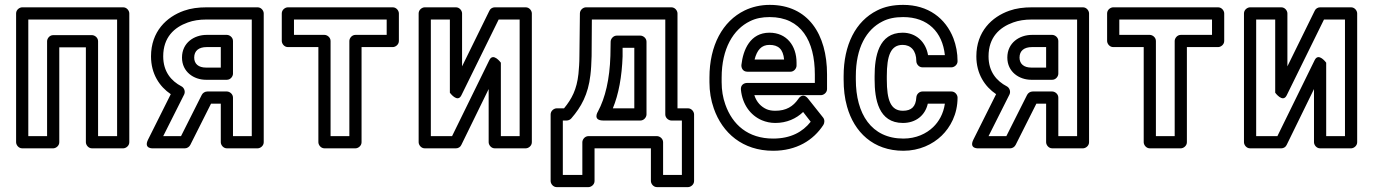

<svg xmlns="http://www.w3.org/2000/svg" viewBox="-20 -583 5631 787"><path d="M460 -25H382V-414C382 -429 368 -439 357 -439H198C183 -439 173 -425 173 -414V-25H96V-503H460ZM485 25C496 25 510 15 510 0V-528C510 -539 500 -553 485 -553H71C60 -553 46 -543 46 -528V0C46 11 56 25 71 25H198C209 25 223 15 223 0V-389H332V0C332 11 342 25 357 25Z M724 -229C682 -251 649 -289 649 -352C649 -430 694 -471 750 -491C772 -499 797 -503 827 -503H1012V-25H935V-183C935 -198 921 -208 910 -208H830C820 -208 811 -202 807 -194L722 -25H649L735 -196C741 -209 734 -224 724 -229ZM680 -197 587 -11C567 29 609 25 609 25H738C747 25 756 19 760 11L845 -158H885V0C885 11 895 25 910 25H1036C1047 25 1061 15 1061 0V-528C1061 -539 1051 -553 1036 -553H827C793 -553 762 -549 734 -539C663 -514 599 -454 599 -352C599 -280 634 -228 680 -197ZM726 -347C726 -288 775 -256 824 -256H910C925 -256 935 -270 935 -281V-415C935 -430 921 -440 910 -440H827C776 -440 726 -408 726 -347ZM776 -347C776 -375 795 -390 827 -390H885V-306H824C794 -306 776 -321 776 -347Z M1565 -440H1437C1422 -440 1412 -426 1412 -415V-25H1335V-415C1335 -430 1321 -440 1310 -440H1185V-503H1565ZM1590 -390C1601 -390 1615 -400 1615 -415V-528C1615 -539 1605 -553 1590 -553H1160C1149 -553 1135 -543 1135 -528V-415C1135 -404 1145 -390 1160 -390H1285V0C1285 11 1295 25 1310 25H1437C1448 25 1462 15 1462 0V-390Z M2024 -503H2110V-25H2033V-326C2033 -326 2002 -369 1986 -337L1833 -25H1746V-503H1824V-203C1824 -203 1855 -160 1871 -192ZM2008 -553C1999 -553 1990 -548 1986 -539L1874 -311V-528C1874 -539 1864 -553 1849 -553H1721C1710 -553 1696 -543 1696 -528V0C1696 11 1706 25 1721 25H1849C1858 25 1867 20 1871 11L1983 -218V0C1983 11 1993 25 2008 25H2135C2146 25 2160 15 2160 0V-528C2160 -539 2150 -553 2135 -553Z M2322 -98C2362 -144 2391 -196 2400 -275C2403 -298 2404 -324 2405 -353L2406 -503H2707V-114C2707 -99 2721 -89 2732 -89H2775V134H2698V0C2698 -15 2684 -25 2673 -25H2392C2377 -25 2367 -11 2367 0V134H2287V-89H2303C2310 -89 2318 -93 2322 -98ZM2292 -139H2262C2251 -139 2237 -129 2237 -114V159C2237 170 2247 184 2262 184H2392C2403 184 2417 174 2417 159V25H2648V159C2648 170 2658 184 2673 184H2800C2811 184 2825 174 2825 159V-114C2825 -125 2815 -139 2800 -139H2757V-528C2757 -539 2747 -553 2732 -553H2382C2370 -553 2357 -542 2357 -528L2355 -353C2355 -325 2353 -301 2351 -280C2344 -216 2324 -178 2292 -139ZM2482 -354C2479 -258 2461 -182 2431 -126C2431 -126 2407 -89 2453 -89H2605C2620 -89 2630 -103 2630 -114V-412C2630 -427 2616 -437 2605 -437H2508C2494 -437 2483 -424 2483 -412ZM2532 -352V-387H2580V-139H2492C2516 -197 2529 -269 2532 -352Z M3320 -278V-243H3042C3031 -243 3015 -236 3017 -215C3023 -155 3056 -110 3103 -90C3120 -83 3138 -79 3158 -79C3205 -79 3244 -97 3272 -124L3303 -84C3270 -42 3221 -15 3149 -15C3046 -15 2982 -72 2953 -155C2943 -183 2938 -213 2938 -246V-265C2938 -384 2986 -463 3054 -496C3078 -508 3104 -513 3135 -513C3264 -513 3320 -415 3320 -278ZM3135 -563C3098 -563 3063 -555 3032 -540C2942 -496 2888 -397 2888 -265V-246C2888 -208 2894 -172 2906 -138C2941 -38 3024 35 3149 35C3245 35 3314 -8 3355 -71C3360 -79 3361 -92 3354 -101L3292 -179C3270 -206 3253 -179 3252 -177C3231 -147 3203 -129 3158 -129C3144 -129 3133 -131 3123 -135C3100 -145 3081 -164 3072 -193H3345C3356 -193 3370 -203 3370 -218V-278C3370 -442 3293 -563 3135 -563ZM3245 -326C3245 -396 3204 -449 3134 -449C3055 -449 3026 -379 3019 -317C3018 -307 3023 -289 3044 -289H3220C3235 -289 3245 -303 3245 -314ZM3194 -339H3073C3083 -378 3101 -399 3134 -399C3171 -399 3190 -381 3194 -339Z M3488 -257V-271C3488 -387 3531 -462 3597 -495C3620 -507 3648 -513 3682 -513C3783 -513 3843 -452 3853 -357H3784C3775 -411 3735 -449 3680 -449C3581 -449 3565 -350 3565 -271V-257C3565 -176 3581 -79 3681 -79C3733 -79 3772 -109 3783 -158H3853C3847 -116 3828 -84 3805 -62C3777 -35 3735 -15 3683 -15C3551 -15 3488 -117 3488 -257ZM3615 -257V-271C3615 -355 3631 -399 3680 -399C3713 -399 3736 -376 3736 -332C3736 -321 3746 -307 3761 -307H3880C3891 -307 3905 -317 3905 -332C3905 -366 3899 -397 3888 -426C3856 -508 3785 -563 3682 -563C3642 -563 3606 -556 3575 -540C3487 -496 3438 -399 3438 -271V-257C3438 -218 3442 -181 3452 -146C3481 -42 3559 35 3683 35C3748 35 3803 9 3840 -27C3875 -61 3905 -114 3905 -183C3905 -194 3895 -208 3880 -208H3761C3749 -208 3737 -198 3736 -184C3734 -146 3716 -129 3681 -129C3631 -129 3615 -172 3615 -257Z M4107 -229C4065 -251 4032 -289 4032 -352C4032 -430 4077 -471 4133 -491C4155 -499 4180 -503 4210 -503H4395V-25H4318V-183C4318 -198 4304 -208 4293 -208H4213C4203 -208 4194 -202 4190 -194L4105 -25H4032L4118 -196C4124 -209 4117 -224 4107 -229ZM4063 -197 3970 -11C3950 29 3992 25 3992 25H4121C4130 25 4139 19 4143 11L4228 -158H4268V0C4268 11 4278 25 4293 25H4419C4430 25 4444 15 4444 0V-528C4444 -539 4434 -553 4419 -553H4210C4176 -553 4145 -549 4117 -539C4046 -514 3982 -454 3982 -352C3982 -280 4017 -228 4063 -197ZM4109 -347C4109 -288 4158 -256 4207 -256H4293C4308 -256 4318 -270 4318 -281V-415C4318 -430 4304 -440 4293 -440H4210C4159 -440 4109 -408 4109 -347ZM4159 -347C4159 -375 4178 -390 4210 -390H4268V-306H4207C4177 -306 4159 -321 4159 -347Z M4948 -440H4820C4805 -440 4795 -426 4795 -415V-25H4718V-415C4718 -430 4704 -440 4693 -440H4568V-503H4948ZM4973 -390C4984 -390 4998 -400 4998 -415V-528C4998 -539 4988 -553 4973 -553H4543C4532 -553 4518 -543 4518 -528V-415C4518 -404 4528 -390 4543 -390H4668V0C4668 11 4678 25 4693 25H4820C4831 25 4845 15 4845 0V-390Z M5407 -503H5493V-25H5416V-326C5416 -326 5385 -369 5369 -337L5216 -25H5129V-503H5207V-203C5207 -203 5238 -160 5254 -192ZM5391 -553C5382 -553 5373 -548 5369 -539L5257 -311V-528C5257 -539 5247 -553 5232 -553H5104C5093 -553 5079 -543 5079 -528V0C5079 11 5089 25 5104 25H5232C5241 25 5250 20 5254 11L5366 -218V0C5366 11 5376 25 5391 25H5518C5529 25 5543 15 5543 0V-528C5543 -539 5533 -553 5518 -553Z"/></svg>

Font: Asimov
Style: NarOu
Weight: 500
Designer: Google
Version: Version 2.000980; 2014